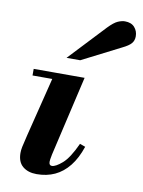

<svg xmlns="http://www.w3.org/2000/svg" viewBox="-84 -789 640 858"><g transform="rotate(10 236.0 -359.5)"><path d="M142 11Q103 11 79 -9Q55 -29 55 -70Q55 -82 58 -97.5Q61 -113 71 -153L145 -450H279L195 -87Q192 -73 191 -65Q190 -57 190 -54Q190 -37 203 -37Q220 -37 249.5 -62.5Q279 -88 310 -156L335 -147Q317 -93 289 -58Q261 -23 224.5 -6Q188 11 142 11ZM48 -420V-450H222V-420ZM184 -524 338 -688Q364 -715 381.5 -722.5Q399 -730 413 -730Q442 -730 457 -713Q472 -696 472 -672Q472 -653 461 -640Q450 -627 421 -613L246 -524Z"/></g></svg>

Font: Libre Bodoni
Style: Italic
Weight: 400
Italic angle: -13°
Designer: Pablo Impallari, Rodrigo Fuenzalida
Foundry: Impallari Type
Version: Version 2.005;gftools[0.9.23]